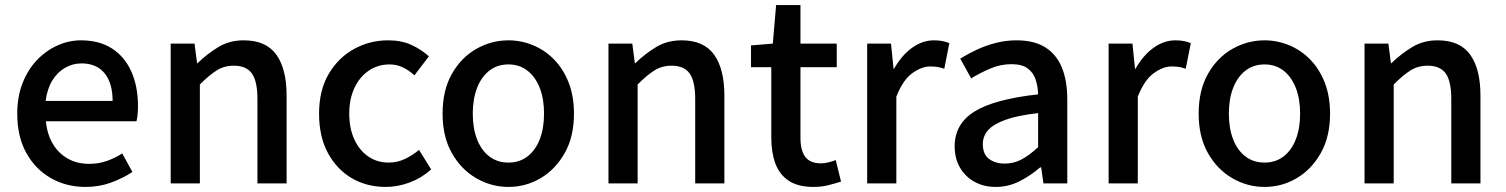

<svg xmlns="http://www.w3.org/2000/svg" viewBox="-20 -723 5937 757"><path d="M317 14Q242 14 181 -20.5Q120 -55 84 -119.5Q48 -184 48 -275Q48 -342 69 -395.5Q90 -449 126 -486.5Q162 -524 207 -544Q252 -564 299 -564Q372 -564 422 -531.5Q472 -499 498 -440.5Q524 -382 524 -304Q524 -287 522.5 -271.5Q521 -256 518 -245H161Q166 -193 188.5 -155.5Q211 -118 247.5 -97.5Q284 -77 331 -77Q368 -77 400 -88Q432 -99 462 -118L502 -45Q464 -20 417.5 -3Q371 14 317 14ZM160 -325H424Q424 -395 392.5 -434Q361 -473 301 -473Q267 -473 237 -456Q207 -439 186.5 -406Q166 -373 160 -325Z M653 0V-551H747L757 -474H759Q797 -511 841 -537.5Q885 -564 941 -564Q1029 -564 1069.5 -507.5Q1110 -451 1110 -346V0H995V-332Q995 -403 973 -433.5Q951 -464 902 -464Q864 -464 834.5 -445.5Q805 -427 768 -390V0Z M1501 14Q1426 14 1367 -20.5Q1308 -55 1273 -119.5Q1238 -184 1238 -275Q1238 -367 1276 -431.5Q1314 -496 1376 -530Q1438 -564 1510 -564Q1563 -564 1602 -546Q1641 -528 1671 -501L1614 -426Q1592 -446 1568 -457.5Q1544 -469 1516 -469Q1470 -469 1434 -444.5Q1398 -420 1377.5 -376.5Q1357 -333 1357 -275Q1357 -217 1377 -173.5Q1397 -130 1432 -106Q1467 -82 1512 -82Q1547 -82 1577 -96.5Q1607 -111 1632 -132L1680 -55Q1642 -21 1595 -3.5Q1548 14 1501 14Z M1985 14Q1917 14 1857.5 -20.5Q1798 -55 1761.5 -119.5Q1725 -184 1725 -275Q1725 -367 1761.5 -431.5Q1798 -496 1857.5 -530Q1917 -564 1985 -564Q2035 -564 2082 -544.5Q2129 -525 2165 -488Q2201 -451 2222 -397.5Q2243 -344 2243 -275Q2243 -184 2206.5 -119.5Q2170 -55 2111.5 -20.5Q2053 14 1985 14ZM1985 -82Q2028 -82 2059.5 -106Q2091 -130 2108 -173.5Q2125 -217 2125 -275Q2125 -333 2108 -376.5Q2091 -420 2059.5 -444.5Q2028 -469 1985 -469Q1941 -469 1909.5 -444.5Q1878 -420 1861 -376.5Q1844 -333 1844 -275Q1844 -217 1861 -173.5Q1878 -130 1909.5 -106Q1941 -82 1985 -82Z M2379 0V-551H2473L2483 -474H2485Q2523 -511 2567 -537.5Q2611 -564 2667 -564Q2755 -564 2795.5 -507.5Q2836 -451 2836 -346V0H2721V-332Q2721 -403 2699 -433.5Q2677 -464 2628 -464Q2590 -464 2560.5 -445.5Q2531 -427 2494 -390V0Z M3188 14Q3126 14 3089.5 -10.5Q3053 -35 3037 -78.5Q3021 -122 3021 -180V-458H2941V-544L3027 -551L3040 -703H3136V-551H3279V-458H3136V-179Q3136 -130 3155 -104.5Q3174 -79 3217 -79Q3231 -79 3247 -83Q3263 -87 3275 -92L3296 -7Q3274 0 3246.5 7Q3219 14 3188 14Z M3399 0V-551H3493L3503 -452H3505Q3535 -505 3576 -534.5Q3617 -564 3662 -564Q3682 -564 3696 -561Q3710 -558 3723 -553L3703 -452Q3688 -457 3676 -459Q3664 -461 3647 -461Q3614 -461 3577 -434.5Q3540 -408 3514 -342V0Z M3906 14Q3859 14 3822.5 -6Q3786 -26 3765 -62Q3744 -98 3744 -146Q3744 -235 3822.5 -283.5Q3901 -332 4073 -351Q4072 -383 4063 -410Q4054 -437 4031.5 -453.5Q4009 -470 3968 -470Q3925 -470 3885 -453Q3845 -436 3809 -414L3766 -492Q3795 -510 3830 -526.5Q3865 -543 3905 -553.5Q3945 -564 3988 -564Q4057 -564 4101 -536.5Q4145 -509 4166.5 -457Q4188 -405 4188 -331V0H4094L4085 -63H4081Q4044 -31 4000 -8.5Q3956 14 3906 14ZM3941 -78Q3977 -78 4008 -94.5Q4039 -111 4073 -143V-277Q3992 -268 3944 -250.5Q3896 -233 3875.5 -209.5Q3855 -186 3855 -155Q3855 -114 3880 -96Q3905 -78 3941 -78Z M4351 0V-551H4445L4455 -452H4457Q4487 -505 4528 -534.5Q4569 -564 4614 -564Q4634 -564 4648 -561Q4662 -558 4675 -553L4655 -452Q4640 -457 4628 -459Q4616 -461 4599 -461Q4566 -461 4529 -434.5Q4492 -408 4466 -342V0Z M4966 14Q4898 14 4838.5 -20.5Q4779 -55 4742.5 -119.5Q4706 -184 4706 -275Q4706 -367 4742.5 -431.5Q4779 -496 4838.5 -530Q4898 -564 4966 -564Q5016 -564 5063 -544.5Q5110 -525 5146 -488Q5182 -451 5203 -397.5Q5224 -344 5224 -275Q5224 -184 5187.5 -119.5Q5151 -55 5092.5 -20.5Q5034 14 4966 14ZM4966 -82Q5009 -82 5040.5 -106Q5072 -130 5089 -173.5Q5106 -217 5106 -275Q5106 -333 5089 -376.5Q5072 -420 5040.5 -444.5Q5009 -469 4966 -469Q4922 -469 4890.5 -444.5Q4859 -420 4842 -376.5Q4825 -333 4825 -275Q4825 -217 4842 -173.5Q4859 -130 4890.5 -106Q4922 -82 4966 -82Z M5360 0V-551H5454L5464 -474H5466Q5504 -511 5548 -537.5Q5592 -564 5648 -564Q5736 -564 5776.5 -507.5Q5817 -451 5817 -346V0H5702V-332Q5702 -403 5680 -433.5Q5658 -464 5609 -464Q5571 -464 5541.5 -445.5Q5512 -427 5475 -390V0Z"/></svg>

Font: Noto Sans HK Thin Medium
Style: Regular
Weight: 500
Version: Version 2.004-H2;hotconv 1.0.118;makeotfexe 2.5.65603